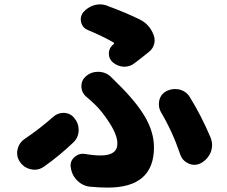

<svg xmlns="http://www.w3.org/2000/svg" viewBox="-20 -810 1040 881"><path d="M597.7 -520.5Q577.1 -503.9 550.8 -503.9Q548.8 -503.9 546.9 -503.9Q518.6 -505.9 497.1 -524.4Q479.5 -540 479.5 -563.5Q479.5 -590.8 501 -606.4Q502.9 -608.4 502.9 -610.8Q502.9 -613.3 501 -615.2Q450.2 -644.5 383.8 -671.9Q359.4 -681.6 352.5 -707Q350.6 -714.8 350.6 -721.7Q350.6 -738.3 361.3 -752.9Q381.8 -777.3 412.1 -786.1Q425.8 -790 438.5 -790Q456.1 -790 472.7 -783.2Q562.5 -750 623 -719.7Q666 -698.2 684.6 -650.4Q689.5 -637.7 689.5 -626Q689.5 -617.2 687.5 -608.4Q681.6 -586.9 665 -573.2Q627.9 -543 597.7 -520.5ZM395.5 46.9Q360.4 43.9 335 19Q309.6 -5.9 304.7 -42Q303.7 -46.9 303.7 -50.8Q303.7 -73.2 321.3 -88.9Q338.9 -104.5 360.4 -104.5Q365.2 -104.5 371.1 -103.5Q410.2 -96.7 442.4 -96.7Q518.6 -96.7 518.6 -151.4Q518.6 -189.5 483.4 -244.6Q448.2 -299.8 414.1 -332Q395.5 -349.6 377 -365.2Q353.5 -384.8 353.5 -415Q353.5 -442.4 375 -460.9Q398.4 -480.5 428.7 -480.5Q430.7 -480.5 432.6 -480.5Q465.8 -479.5 489.3 -457Q506.8 -439.5 518.6 -427.7Q605.5 -342.8 646 -272.9Q686.5 -203.1 686.5 -133.8Q686.5 50.8 474.6 50.8Q436.5 50.8 395.5 46.9ZM946.3 -178.7Q953.1 -161.1 953.1 -144.5Q953.1 -127.9 947.3 -112.3Q933.6 -79.1 902.3 -61.5Q886.7 -53.7 872.1 -53.7Q858.4 -53.7 845.7 -59.6Q816.4 -72.3 806.6 -102.5Q771.5 -206.1 718.8 -294.9Q709 -312.5 709 -331.1Q709 -339.8 710.9 -349.6Q717.8 -377.9 743.2 -391.6Q762.7 -401.4 782.2 -401.4Q793 -401.4 802.7 -399.4Q834 -391.6 850.6 -365.2Q904.3 -278.3 946.3 -178.7ZM223.6 -273.4Q244.1 -292 270.5 -292Q272.5 -292 275.4 -292Q304.7 -290 322.3 -266.6Q340.8 -244.1 340.8 -214.8Q340.8 -211.9 340.8 -209Q338.9 -176.8 315.4 -155.3Q252.9 -95.7 182.6 -45.9Q162.1 -31.2 138.7 -31.2Q130.9 -31.2 123 -33.2Q90.8 -39.1 71.3 -67.4Q58.6 -85.9 58.6 -107.4Q58.6 -116.2 60.5 -124Q67.4 -155.3 93.8 -172.9Q163.1 -219.7 223.6 -273.4Z"/></svg>

Font: Gen Jyuu GothicX Heavy
Style: Bold
Weight: 900
Designer: [Source Han Sans]
Ryoko NISHIZUKA  (kana & ideographs); Paul D. Hunt (Latin, Greek & Cyrillic); Wenlong ZHANG  (bopomofo
Version: Version 1.002.20150607